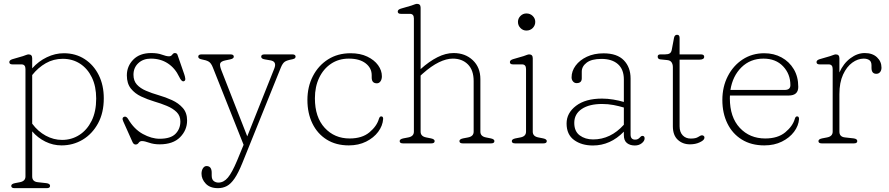

<svg xmlns="http://www.w3.org/2000/svg" viewBox="-20 -746 4625 999"><path d="M147.5 -443V-390.5Q180.5 -427.5 223.8 -448.2Q267 -469 312 -469Q373.5 -469 420.5 -438.5Q467.5 -408 493.8 -355.2Q520 -302.5 520 -234.5Q520 -159 490 -104Q460 -49 410.2 -19.2Q360.5 10.5 300 10.5Q256 10.5 216 -9.2Q176 -29 147.5 -62.5V172Q147.5 199 176.5 202L221.5 207Q240.5 209.5 240.5 221Q240.5 233 223.5 233H55.5Q38.5 233 38.5 221Q38.5 211 57.5 207L83.5 202Q112.5 196.5 112.5 172V-387Q112.5 -411 91.5 -411H44.5Q28.5 -411 28.5 -423Q28.5 -433 44.5 -438L99.5 -454Q107 -456.5 115.5 -459.8Q124 -463 128.5 -463Q147.5 -463 147.5 -443ZM306.5 -440Q258.5 -440 218.5 -417.2Q178.5 -394.5 147.5 -355.5V-102.5Q177.5 -62 218.2 -40Q259 -18 303 -18Q352.5 -18 392.8 -43.8Q433 -69.5 456.8 -117.5Q480.5 -165.5 480.5 -233Q480.5 -296.5 458 -343Q435.5 -389.5 396.2 -414.8Q357 -440 306.5 -440Z M765 -441Q725 -441 699.8 -417.5Q674.5 -394 674.5 -357Q674.5 -325.5 692.2 -306Q710 -286.5 739.8 -273.8Q769.5 -261 806 -250.5Q841 -240.5 875 -225Q909 -209.5 931.2 -184.2Q953.5 -159 953.5 -119Q953.5 -69 917 -32Q880.5 5 810.5 5Q780 5 756 -3.5Q732 -12 718.5 -12Q707.5 -12 701.5 -3Q695.5 6 685.5 6Q674.5 6 668.5 -9L621.5 -114Q611.5 -135.5 628.5 -139Q638 -140.5 646.5 -127Q677.5 -74 723 -49Q768.5 -24 810.5 -24Q868 -24 893.2 -49.8Q918.5 -75.5 918.5 -114Q918.5 -143.5 899 -162.8Q879.5 -182 848.2 -195Q817 -208 782.5 -218Q747.5 -228.5 714.8 -243.8Q682 -259 661 -285.2Q640 -311.5 640 -354Q640 -401.5 673.5 -435.8Q707 -470 766.5 -470Q800.5 -470 823 -461.5Q845.5 -453 859.5 -453Q870 -453 876.2 -461.5Q882.5 -470 889.5 -470Q900.5 -470 903.5 -461L938.5 -360Q942.5 -349 944 -337.2Q945.5 -325.5 935.5 -323Q924.5 -320.5 912.5 -346Q891 -391.5 853.2 -416.2Q815.5 -441 765 -441Z M1213.5 90 1247.5 7.5 1087.5 -395Q1078.5 -418 1065.8 -425.5Q1053 -433 1029.5 -437Q1011.5 -440.5 1011.5 -451Q1011.5 -463 1028.5 -463H1179.5Q1196.5 -463 1196.5 -451Q1196.5 -441 1177.5 -437L1153.5 -432Q1129.5 -427 1125.8 -416.2Q1122 -405.5 1132 -380L1266.5 -36.5L1407 -389Q1422 -426 1387 -432L1358 -437Q1339 -440 1339 -451Q1339 -463 1356 -463H1501Q1518 -463 1518 -451Q1518 -448 1515.2 -444Q1512.5 -440 1501 -437.5Q1473 -432.5 1461.8 -424.8Q1450.5 -417 1441.5 -395L1241 102Q1220 154 1200.5 182.5Q1181 211 1160.2 222Q1139.5 233 1114 233Q1072.5 233 1050.5 209.5Q1028.5 186 1028.5 158Q1028.5 141 1036 129.5Q1043.5 118 1054.5 118Q1081.5 118 1081.5 153V167Q1081.5 187.5 1092 195.8Q1102.5 204 1116.5 204Q1144 204 1165.8 178Q1187.5 152 1213.5 90Z M1967 -349Q1967 -333.5 1959.8 -323Q1952.5 -312.5 1941 -312.5Q1914 -312.5 1914 -342.5V-355Q1914 -392 1882.5 -416.5Q1851 -441 1795 -441Q1742.5 -441 1702.8 -414.5Q1663 -388 1640.8 -341.5Q1618.5 -295 1618.5 -234.5Q1618.5 -136 1669.5 -80.8Q1720.5 -25.5 1799 -25.5Q1864 -25.5 1902.2 -57.5Q1940.5 -89.5 1951.5 -127.5Q1955.5 -140.5 1963.5 -140.5Q1969.5 -140.5 1971.8 -136.2Q1974 -132 1973.5 -126.5Q1971 -91.5 1947.8 -60.2Q1924.5 -29 1885 -9.2Q1845.5 10.5 1795 10.5Q1728 10.5 1679.8 -19.8Q1631.5 -50 1605.5 -103.5Q1579.5 -157 1579.5 -226Q1579.5 -294.5 1607.8 -349.5Q1636 -404.5 1686.5 -436.8Q1737 -469 1804 -469Q1854.5 -469 1891 -451.5Q1927.5 -434 1947.2 -406.8Q1967 -379.5 1967 -349Z M2168.5 -706V-386.5Q2213 -426.5 2256 -448.2Q2299 -470 2340 -470Q2400.5 -470 2440 -432.8Q2479.5 -395.5 2479.5 -334V-61Q2479.5 -36.5 2508.5 -31L2533.5 -26Q2552.5 -22 2552.5 -12Q2552.5 0 2535.5 0H2387.5Q2370.5 0 2370.5 -12Q2370.5 -22 2389.5 -26L2415.5 -31Q2444.5 -36.5 2444.5 -61V-324Q2444.5 -381 2414.5 -411Q2384.5 -441 2336 -441Q2303 -441 2263.8 -422Q2224.5 -403 2179.5 -363L2168.5 -353V-61Q2168.5 -36.5 2197.5 -31L2222.5 -26Q2241.5 -22 2241.5 -12Q2241.5 0 2224.5 0H2076.5Q2059.5 0 2059.5 -12Q2059.5 -22 2078.5 -26L2104.5 -31Q2133.5 -36.5 2133.5 -61V-650Q2133.5 -674 2112.5 -674H2065.5Q2049.5 -674 2049.5 -686Q2049.5 -696 2065.5 -701L2120.5 -717Q2128 -719.5 2136.5 -722.8Q2145 -726 2149.5 -726Q2168.5 -726 2168.5 -706Z M2719 -587Q2701 -587 2688 -600.2Q2675 -613.5 2675 -632Q2675 -650 2688 -663Q2701 -676 2719 -676Q2738.5 -676 2751.8 -663Q2765 -650 2765 -632Q2765 -613.5 2751.8 -600.2Q2738.5 -587 2719 -587ZM2752 -443V-61Q2752 -36.5 2781 -31L2806 -26Q2825 -22 2825 -12Q2825 0 2808 0H2660Q2643 0 2643 -12Q2643 -22 2662 -26L2688 -31Q2717 -36.5 2717 -61V-387Q2717 -411 2696 -411H2649Q2633 -411 2633 -423Q2633 -433 2649 -438L2704 -454Q2711.5 -456.5 2720 -459.8Q2728.5 -463 2733 -463Q2752 -463 2752 -443Z M2928 -103.5Q2928 -158 2977.2 -195.5Q3026.5 -233 3112.5 -233Q3141 -233 3171 -228Q3201 -223 3226 -215.5V-332.5Q3226 -385 3195.2 -412.2Q3164.5 -439.5 3109.5 -439.5Q3058 -439.5 3032.5 -420Q3007 -400.5 3007 -373.5V-338.5Q3007 -313.5 2980 -313.5Q2969 -313.5 2961.5 -322.2Q2954 -331 2954 -343.5Q2954 -376 2975 -404.5Q2996 -433 3033.5 -450.8Q3071 -468.5 3120.5 -468.5Q3191 -468.5 3226 -432.2Q3261 -396 3261 -337.5V-46Q3261 -19.5 3284.5 -19.5Q3293 -19.5 3298.2 -22.2Q3303.5 -25 3307 -28.5Q3311 -32.5 3314.5 -35.8Q3318 -39 3322.5 -39Q3334 -39 3334 -26Q3334 -12.5 3319.2 -0.8Q3304.5 11 3283 11Q3258 11 3242 -1.8Q3226 -14.5 3226 -43V-61Q3156 11 3065 11Q3006 11 2967 -17.5Q2928 -46 2928 -103.5ZM2968 -106.5Q2968 -62.5 2996.5 -41.5Q3025 -20.5 3066 -20.5Q3157 -20.5 3226 -97V-186.5Q3201 -194 3172.5 -199.5Q3144 -205 3112.5 -205Q3046 -205 3007 -179Q2968 -153 2968 -106.5Z M3451 -433.5 3416 -437Q3402 -438.5 3402 -451.5Q3402 -463 3416.5 -463H3440Q3456 -463 3464.5 -468.2Q3473 -473.5 3475.5 -488L3487 -549Q3490 -565 3503 -565Q3516 -565 3516 -549V-463H3627Q3644 -463 3644 -450.5Q3644 -435.5 3618 -435.5H3516V-89Q3516 -59 3532 -42Q3548 -25 3574 -25Q3600.5 -25 3613 -33.5Q3625.5 -42 3633 -42Q3639 -42 3643 -37.2Q3647 -32.5 3644 -24Q3640.5 -14.5 3619.2 -4.8Q3598 5 3570 5Q3532 5 3506.5 -18.8Q3481 -42.5 3481 -89V-396.5Q3481 -411.5 3474.2 -421.8Q3467.5 -432 3451 -433.5Z M4133.5 -294Q4133.5 -249 4083.5 -249H3778Q3777.5 -242 3777.5 -235Q3777.5 -136 3829.2 -80.8Q3881 -25.5 3961.5 -25.5Q4027 -25.5 4065.8 -57.5Q4104.5 -89.5 4115.5 -127.5Q4119 -140.5 4127.5 -140.5Q4133.5 -140.5 4135.5 -136.2Q4137.5 -132 4137.5 -126.5Q4135 -91.5 4111.5 -60.2Q4088 -29 4048.2 -9.2Q4008.5 10.5 3957 10.5Q3889 10.5 3840 -19.8Q3791 -50 3764.8 -103.5Q3738.5 -157 3738.5 -226Q3738.5 -294.5 3766.8 -349.5Q3795 -404.5 3844.2 -436.8Q3893.5 -469 3956.5 -469Q4006.5 -469 4046.5 -447.2Q4086.5 -425.5 4110 -386.2Q4133.5 -347 4133.5 -294ZM3952.5 -441Q3884 -441 3838 -395.8Q3792 -350.5 3780.5 -278H4062.5Q4092.5 -278 4092.5 -303Q4092.5 -361 4054.5 -401Q4016.5 -441 3952.5 -441Z M4347.5 -443V-369Q4368.5 -416 4404.8 -443Q4441 -470 4479.5 -470Q4519.5 -470 4543 -448Q4566.5 -426 4566.5 -394Q4566.5 -380 4559.2 -371Q4552 -362 4539.5 -362Q4514.5 -362 4514.5 -393V-406Q4514.5 -425.5 4503.2 -433.2Q4492 -441 4474 -441Q4443.5 -441 4414.5 -420Q4385.5 -399 4366.5 -357.8Q4347.5 -316.5 4347.5 -256V-61Q4347.5 -34 4376.5 -31L4421.5 -26Q4440.5 -23.5 4440.5 -12Q4440.5 0 4423.5 0H4255.5Q4238.5 0 4238.5 -12Q4238.5 -22 4257.5 -26L4283.5 -31Q4312.5 -36.5 4312.5 -61V-387Q4312.5 -411 4291.5 -411H4244.5Q4228.5 -411 4228.5 -423Q4228.5 -433 4244.5 -438L4299.5 -454Q4307 -456.5 4315.5 -459.8Q4324 -463 4328.5 -463Q4347.5 -463 4347.5 -443Z"/></svg>

Font: Fraunces 9pt SuperSoft Thin
Style: Regular
Weight: 100
Version: Version 1.000;[b76b70a41]